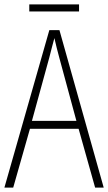

<svg xmlns="http://www.w3.org/2000/svg" viewBox="-20 -852 491 872"><path d="M412 0 337 -267H116L40 0H0L204 -715H250L451 0ZM249 -591Q243 -614 237.5 -635Q232 -656 227 -679Q221 -657 215.5 -636Q210 -615 204 -591L125 -303H327ZM339 -832V-800H113V-832Z"/></svg>

Font: Noto Sans Lao Condensed ExtraLight
Style: Regular
Weight: 200
Width: 3
Designer: Monotype Design Team
Foundry: Monotype Imaging Inc.
Version: Version 2.003; ttfautohint (v1.8.4.7-5d5b)